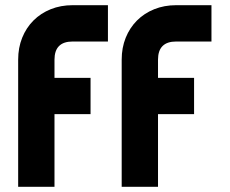

<svg xmlns="http://www.w3.org/2000/svg" viewBox="-20 -720 886 740"><path d="M329 -280H190V0H50V-490Q50 -536 65.5 -574.5Q81 -613 109 -641Q137 -669 175.5 -684.5Q214 -700 260 -700H396V-560H260Q190 -560 190 -490V-420H329ZM728 -280H589V0H449V-490Q449 -536 464.5 -574.5Q480 -613 508 -641Q536 -669 574.5 -684.5Q613 -700 659 -700H795V-560H659Q589 -560 589 -490V-420H728Z"/></svg>

Font: CAT North
Style: Regular
Weight: 400
Designer: Peter Wiegel
Foundry: Peter Wiegel
Version: Version 1.000